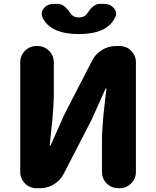

<svg xmlns="http://www.w3.org/2000/svg" viewBox="-20 -985 816 1005"><path d="M170.9 0Q135.7 0 110.8 -24.9Q85.9 -49.8 85.9 -85V-659.2Q85.9 -694.3 110.8 -719.2Q135.7 -744.1 170.9 -744.1H176.8Q211.9 -744.1 236.8 -719.2Q261.7 -694.3 261.7 -659.2V-498Q261.7 -466.8 259.3 -426.3Q256.8 -385.7 254.4 -360.8Q252 -335.9 246.6 -286.1Q241.2 -236.3 240.2 -224.6Q240.2 -222.7 242.2 -222.7Q244.1 -222.7 245.1 -224.6L317.4 -386.7L462.9 -668.9Q480.5 -703.1 514.2 -723.6Q547.9 -744.1 586.9 -744.1H606.4Q641.6 -744.1 666.5 -719.2Q691.4 -694.3 691.4 -659.2V-85Q691.4 -49.8 666.5 -24.9Q641.6 0 606.4 0H598.6Q563.5 0 538.6 -24.9Q513.7 -49.8 513.7 -85V-247.1Q513.7 -278.3 516.6 -319.3Q519.5 -360.4 521.5 -382.3Q523.4 -404.3 529.8 -459Q536.1 -513.7 537.1 -520.5Q537.1 -522.5 535.2 -522.5Q533.2 -522.5 532.2 -520.5L460 -359.4L313.5 -75.2Q295.9 -41 262.7 -20.5Q229.5 0 190.4 0ZM392.6 -806.6Q245.1 -806.6 203.1 -892.6Q198.2 -903.3 198.2 -913.1Q198.2 -928.7 210 -942.4Q229.5 -964.8 260.7 -964.8H283.2Q315.4 -964.8 348.6 -916Q363.3 -893.6 392.6 -893.6Q422.9 -893.6 437.5 -916Q468.8 -964.8 501 -964.8H525.4Q556.6 -964.8 576.2 -942.4Q587.9 -927.7 587.9 -913.1Q587.9 -903.3 582 -892.6Q540 -806.6 392.6 -806.6Z"/></svg>

Font: Gen Jyuu GothicX Heavy
Style: Bold
Weight: 900
Designer: [Source Han Sans]
Ryoko NISHIZUKA  (kana & ideographs); Paul D. Hunt (Latin, Greek & Cyrillic); Wenlong ZHANG  (bopomofo
Version: Version 1.002.20150607